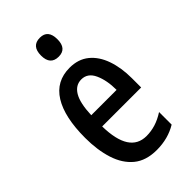

<svg xmlns="http://www.w3.org/2000/svg" viewBox="-233 -816 895 895"><g transform="rotate(-45 215.0 -368.0)"><path d="M221 -549Q278 -549 316 -518Q354 -487 373 -432.5Q392 -378 392 -309V-248H135Q138 -70 250 -70Q280 -70 309.5 -79Q339 -88 370 -108V-25Q312 10 238 10Q167 10 124 -25.5Q81 -61 61 -123.5Q41 -186 41 -266Q41 -403 86.5 -476Q132 -549 221 -549ZM221 -472Q183 -472 161 -435.5Q139 -399 136 -321H303Q303 -384 283 -428Q263 -472 221 -472ZM222 -746Q275 -746 275 -683Q275 -621 222 -621Q167 -621 167 -683Q167 -746 222 -746Z"/></g></svg>

Font: Noto Sans Thai ExtCond Med
Style: Regular
Weight: 500
Width: 2
Designer: Monotype Design Team
Foundry: Monotype Imaging Inc.
Version: Version 2.002; ttfautohint (v1.8.4.7-5d5b)